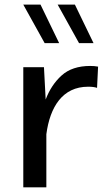

<svg xmlns="http://www.w3.org/2000/svg" viewBox="-20 -801 459 821"><path d="M153.3 -781.2H79.6L170.9 -616.7H232.9ZM300.3 -781.2H226.6L317.9 -616.7H379.9ZM79.6 0H178.2V-227.1C193.8 -344.2 247.6 -430.2 356.9 -430.2C372.6 -430.2 385.3 -428.7 395 -425.3L399.4 -516.1C389.2 -518.1 377.9 -519 365.7 -519C314.5 -519 273.4 -505.4 243.7 -478.5C213.9 -451.7 190.9 -417 175.3 -375.5L168 -513.7H79.6Z"/></svg>

Font: Estedad Medium
Style: Regular
Weight: 500
Designer: Amin Abedi
Version: Version 7.3